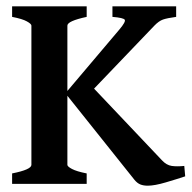

<svg xmlns="http://www.w3.org/2000/svg" viewBox="-20 -586 611 612"><path d="M541.5 -532.2Q512.7 -528.3 499.5 -523.7Q486.3 -519 472.2 -504.4L265.6 -288.6H188.5L360.8 -492.2Q381.3 -516.6 377.7 -522.9Q374 -529.3 338.4 -532.2V-565.9H541.5ZM570.3 -23.9Q543.9 -15.1 508.3 -4.6Q472.7 5.9 450.7 5.9Q437.5 5.9 427.5 2Q417.5 -2 408.7 -12.7L188.5 -288.6L260.7 -323.7L496.6 -74.7Q510.7 -59.6 527.3 -57.1Q543.9 -54.7 567.4 -57.1ZM18.6 0V-33.2Q80.1 -45.4 80.1 -60.5V-504.4Q80.1 -509.8 65.7 -517.8Q51.3 -525.9 18.6 -532.2V-565.9H256.3V-532.2Q194.8 -519 194.8 -504.4V-60.5Q194.8 -55.2 209.5 -47.4Q224.1 -39.6 256.3 -33.2V0Z"/></svg>

Font: Dai Banna SIL SemiBold
Style: Regular
Weight: 600
Designer: Victor Gaultney
Foundry: SIL International
Version: Version 4.000